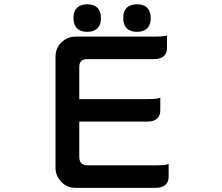

<svg xmlns="http://www.w3.org/2000/svg" viewBox="-20 -864 1040 900"><path d="M566.4 -817.9Q582.5 -843.8 622.6 -843.8Q662.1 -843.8 677.2 -817.9Q686.5 -802.7 686.5 -779.3Q686.5 -736.8 656.7 -722.2Q642.6 -714.8 622.1 -714.8Q590.8 -714.8 574.2 -731.4Q557.6 -748 557.6 -780.3Q557.6 -802.7 566.4 -817.9ZM453.1 -779.3Q453.1 -739.7 427.2 -724.1Q412.1 -714.8 388.7 -714.8Q357.4 -714.8 340.8 -731.4Q324.2 -748 324.2 -780.3Q324.2 -810.5 340.3 -827.1Q357.4 -843.8 388.9 -843.8Q420.4 -843.8 436.8 -827.4Q453.1 -811 453.1 -779.3ZM351.6 -293.9V-127Q352.1 -107.9 361.6 -98.4Q371.1 -88.9 392.6 -88.9H708Q745.1 -88.9 759.8 -92.3L770.5 -95.2V-36.1Q770.5 -12.7 756.8 1Q741.2 16.6 708 16.6H334Q293.9 16.6 267.1 -11.7Q240.2 -39.6 240.2 -78.1V-597.7Q240.2 -638.7 268.3 -665.5Q296.4 -692.4 334 -692.4H701.2Q737.3 -692.4 752.4 -695.3L762.7 -697.3V-638.7Q762.7 -615.7 749.5 -602.5Q733.9 -586.9 701.2 -586.9H390.6Q369.6 -586.9 360.6 -577.9Q351.6 -568.8 351.6 -549.8V-399.4H669.9Q706.1 -399.4 720.7 -402.8L731.4 -405.8V-346.7Q731.4 -323.2 717.8 -309.6Q702.1 -293.9 669.9 -293.9Z"/></svg>

Font: YuPearl-SemiBold
Style: SemiBold
Weight: 600
Designer: Max Yao
Foundry: Max-Everyday
Version: Version 1.011; ttfautohint (v1.8.3)